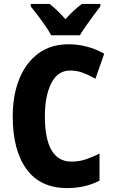

<svg xmlns="http://www.w3.org/2000/svg" viewBox="-20 -950 579 980"><path d="M338 -590Q275 -590 242 -525.5Q209 -461 209 -355Q209 -242 243 -183.5Q277 -125 345 -125Q382 -125 417 -136.5Q452 -148 488 -166V-28Q415 10 323 10Q186 10 115.5 -86.5Q45 -183 45 -356Q45 -464 78.5 -547Q112 -630 175.5 -677Q239 -724 330 -724Q426 -724 512 -676L467 -548Q436 -566 404.5 -578Q373 -590 338 -590ZM241 -770Q231 -790 212 -817.5Q193 -845 172.5 -872Q152 -899 137 -917V-930H233Q272 -900 314 -852Q337 -878 357.5 -896.5Q378 -915 398 -930H492V-917Q477 -898 457.5 -871.5Q438 -845 419 -818Q400 -791 388 -770Z"/></svg>

Font: Noto Sans Thai Cond ExtBd
Style: Regular
Weight: 800
Width: 3
Designer: Monotype Design Team
Foundry: Monotype Imaging Inc.
Version: Version 2.002; ttfautohint (v1.8.4.7-5d5b)